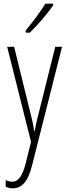

<svg xmlns="http://www.w3.org/2000/svg" viewBox="-20 -784 367 1046"><path d="M270 -756V-764H227C195 -713 164 -671 120 -618V-606H142C181 -643 239 -709 270 -756ZM19 -529 149 -11 119 110C99 186 74 206 47 206C35 206 21 202 11 197V234C24 239 35 242 49 242C97 242 132 209 155 116L318 -529H281L189 -160C182 -134 176 -109 169 -70H166C163 -89 163 -100 148 -159L57 -529Z"/></svg>

Font: Noto Sans Thai Looped ExtraCondensed ExtraLight
Style: Regular
Weight: 200
Width: 2
Designer: Sasikarn Vongin, Ben Mitchell
Foundry: The Fontpad Ltd
Version: Version 1.001